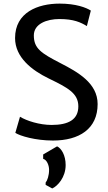

<svg xmlns="http://www.w3.org/2000/svg" viewBox="-20 -771 598 1064"><path d="M219.2 85V109.4C239.3 113.8 252 145 252 169.9C252 201.2 242.7 229 232.9 240.7V253.4L269.5 273.4C299.8 259.8 343.8 211.4 343.8 143.6C343.8 89.4 320.3 51.3 296.4 40ZM64.9 -34.7C91.3 -17.6 175.8 7.8 273.4 7.8C418.9 7.8 521 -56.6 521 -194.3C521 -310.5 411.1 -371.6 315.4 -420.9C208.5 -476.1 167.5 -502 167.5 -574.7C167.5 -638.7 238.8 -665.5 309.1 -665.5C389.2 -665.5 427.2 -647 461.4 -626.5L483.4 -712.4C457.5 -729 400.4 -751 310.5 -751C189.9 -751 63.5 -702.6 63.5 -560.1C63.5 -452.6 157.2 -381.3 249.5 -336.4C354 -285.6 414.1 -254.9 414.1 -181.6C414.1 -108.4 359.4 -78.6 266.1 -78.6C198.2 -78.6 127.4 -101.6 90.8 -124Z"/></svg>

Font: Merriweather Sans
Style: Regular
Weight: 400
Designer: Eben Sorkin ( eben@eyebytes.com )
Foundry: Eben Sorkin
Version: Version 1.003